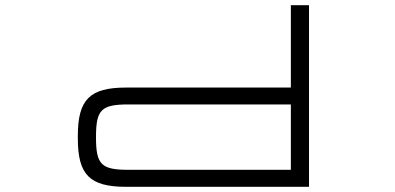

<svg xmlns="http://www.w3.org/2000/svg" viewBox="-20 -720 1524 740"><path d="M466 0H1171V-700H1101V-382.5H466C326 -382.5 280 -336.5 280 -196.5V-186C280 -46 326 0 466 0ZM350 -191V-191.5C350 -297.5 370 -317.5 476 -317.5H1101V-65.5H476C370 -65.5 350 -85.5 350 -191Z"/></svg>

Font: Melete Light
Style: Regular
Weight: 300
Width: 6
Designer: Sora Sagano
Foundry: DOT COLON
Version: Version 0.200;FEAKit 1.0